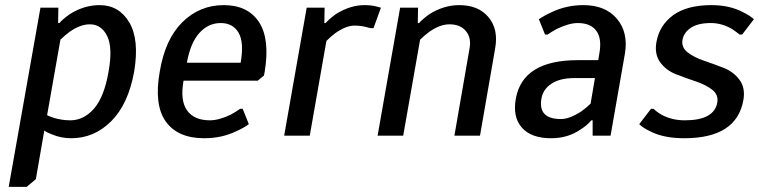

<svg xmlns="http://www.w3.org/2000/svg" viewBox="-20 -530 2965 750"><path d="M14 200 138 -500H208L207 -440H212Q226 -456 253 -475Q309 -510 369 -510Q445 -510 485 -442.5Q525 -375 504 -250Q481 -123 414.5 -56.5Q348 10 258 10Q219 10 183 -5Q166 -11 153 -20L120 170L84 200ZM255 -60Q307 -60 347 -105.5Q387 -151 404 -250Q421 -344 398.5 -389.5Q376 -435 331 -435Q293 -435 251 -405Q231 -390 216 -375L164 -80Q171 -76 189 -70Q221 -60 255 -60Z M778 10Q674 10 627.5 -55.5Q581 -121 604 -250Q625 -377 692.5 -443.5Q760 -510 854 -510Q948 -510 991.5 -444Q1035 -378 1014 -250L1011 -235L987 -215H697Q683 -138 710.5 -99Q738 -60 800 -60Q835 -60 881 -82Q903 -94 918 -105H928L952 -45Q932 -30 902 -17Q846 10 778 10ZM710 -285H920Q934 -364 912 -402Q890 -440 842 -440Q794 -440 759 -401.5Q724 -363 710 -285Z M1090 0 1178 -500H1248L1247 -440H1252Q1265 -455 1292 -475Q1348 -510 1404 -510Q1429 -510 1449 -505L1468 -500L1439 -420H1429Q1422 -421 1408 -425Q1388 -430 1365 -430Q1331 -430 1289 -400Q1273 -388 1255 -370L1190 0Z M1455 0 1543 -500H1613L1612 -440H1617Q1631 -456 1658 -475Q1714 -510 1774 -510Q1849 -510 1888.5 -462.5Q1928 -415 1914 -340L1855 0H1755L1814 -340Q1822 -382 1800 -408.5Q1778 -435 1736 -435Q1698 -435 1656 -405Q1636 -390 1621 -375L1555 0Z M2133 10Q2055 10 2018.5 -31.5Q1982 -73 1995 -145Q2022 -295 2237 -295H2317L2321 -320Q2332 -379 2309.5 -409.5Q2287 -440 2237 -440Q2203 -440 2155 -417Q2133 -405 2119 -395H2109L2085 -455Q2109 -471 2134 -482Q2192 -510 2259 -510Q2345 -510 2390 -456.5Q2435 -403 2421 -320L2365 0H2295V-60H2290Q2273 -40 2249 -25Q2199 10 2133 10ZM2171 -65Q2205 -65 2251 -95Q2269 -108 2287 -125L2304 -225H2224Q2167 -225 2134 -203Q2101 -181 2095 -145Q2081 -65 2171 -65Z M2653 10Q2572 10 2520 -17Q2492 -30 2477 -45L2523 -105H2533Q2545 -93 2564 -82Q2604 -60 2655 -60Q2770 -60 2782 -130Q2787 -160 2762 -179.5Q2737 -199 2698 -212Q2659 -225 2620.5 -240Q2582 -255 2559 -286.5Q2536 -318 2544 -365Q2556 -432 2610 -471Q2664 -510 2759 -510Q2831 -510 2883 -482Q2908 -470 2925 -455L2879 -395H2869Q2857 -405 2839 -417Q2799 -440 2757 -440Q2707 -440 2679.5 -422Q2652 -404 2646 -375Q2641 -345 2666 -325.5Q2691 -306 2729.5 -293Q2768 -280 2806.5 -265Q2845 -250 2868.5 -218.5Q2892 -187 2884 -140Q2858 10 2653 10Z"/></svg>

Font: Scada
Style: Italic
Weight: 400
Italic angle: -10°
Designer: Jovanny Lemonad
Foundry: Jovanny Lemonad
Version: Version 4.100;PS 004.100;hotconv 1.0.88;makeotf.lib2.5.64775